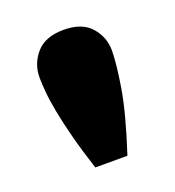

<svg xmlns="http://www.w3.org/2000/svg" viewBox="-74 -799 409 450"><g transform="rotate(-20 130.5 -574.5)"><path d="M130.9 -738.8Q176.8 -738.8 199 -713.4Q221.2 -688 221.2 -654.8Q221.2 -624 211.7 -564.9Q202.1 -505.9 170.9 -410.2H90.8Q75.2 -458 65.2 -496.6Q55.2 -535.2 49.6 -564.7Q43.9 -594.2 42 -616.2Q40 -638.2 40 -652.8Q40 -687 62.5 -712.9Q85 -738.8 130.9 -738.8Z"/></g></svg>

Font: Ultra
Style: Regular
Weight: 400
Designer: Astigmatic (AOETI)
Foundry: Astigmatic (AOETI)
Version: Version 1.000